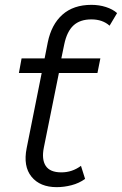

<svg xmlns="http://www.w3.org/2000/svg" viewBox="-20 -767 503 792"><path d="M214 5Q145 5 110 -38Q75 -81 90 -156L152 -466H58L69 -526H164L177 -592Q192 -666 237.5 -706.5Q283 -747 357 -747Q389 -747 417 -738Q445 -729 463 -713L432 -661Q403 -687 357 -687Q310 -687 283 -662Q256 -637 245 -584L233 -526H394L382 -466H223L161 -159Q151 -110 168.5 -83Q186 -56 233 -56Q278 -56 314 -83L331 -29Q306 -11 275 -3Q244 5 214 5Z"/></svg>

Font: Montserrat
Style: Italic
Weight: 400
Italic angle: -11.3°
Designer: Julieta Ulanovsky
Foundry: Julieta Ulanovsky
Version: Version 9.000; ttfautohint (v1.8.4.7-5d5b)